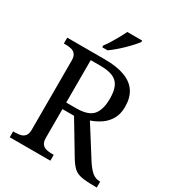

<svg xmlns="http://www.w3.org/2000/svg" viewBox="-216 -1061 1093 1192"><g transform="rotate(30 331.0 -465.5)"><path d="M38 0V-42H51Q73 -42 91.5 -46.5Q110 -51 121.5 -65.5Q133 -80 133 -109V-604Q133 -634 121.5 -648.5Q110 -663 91.5 -667.5Q73 -672 51 -672H38V-714H307Q394 -714 451 -692.5Q508 -671 536 -628.5Q564 -586 564 -521Q564 -468 542 -431.5Q520 -395 486.5 -373Q453 -351 417 -339L554 -122Q580 -82 604 -62Q628 -42 659 -42H662V0H648Q586 0 551.5 -6.5Q517 -13 496 -32.5Q475 -52 452 -90L317 -315H234V-109Q234 -80 245.5 -65.5Q257 -51 275.5 -46.5Q294 -42 316 -42H329V0ZM304 -362Q392 -362 424.5 -401Q457 -440 457 -518Q457 -572 442 -604.5Q427 -637 393 -651.5Q359 -666 302 -666H234V-362ZM256 -784Q271 -803 287 -829Q303 -855 318 -882Q333 -909 343 -931H450V-921Q441 -908 423 -888Q405 -868 382.5 -846Q360 -824 337 -804.5Q314 -785 294 -771H256Z"/></g></svg>

Font: Noto Serif Malayalam
Style: Regular
Weight: 400
Designer: Indian type Foundry, Jelle Bosma, Monotype Design Team
Foundry: Monotype Imaging Inc.
Version: Version 2.103